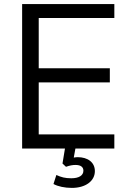

<svg xmlns="http://www.w3.org/2000/svg" viewBox="-20 -725 628 937"><path d="M88 0H297L285 73L302 89C322 82 335 80 349 80C375 80 387 91 387 108C387 132 364 145 328 145C298 145 279 140 255 129L241 173C263 185 296 192 331 192C397 192 443 159 443 110C443 67 408 42 359 42C353 42 347 43 340 44L348 0H538V-69H169V-323H516V-392H169V-637H538V-705H88Z"/></svg>

Font: Poppy and Pepper
Style: Regular
Weight: 400
Designer: Thy Ha
Foundry: Thy Ha
Version: Version 0.001;Glyphs 3.2 (3227)